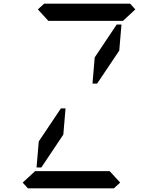

<svg xmlns="http://www.w3.org/2000/svg" viewBox="-20 -1020 856 1040"><path d="M612 -887H638L626 -746L506 -567H481L493 -709ZM323 -291 204 -113H178L190 -254L310 -433H335ZM185 -969 219 -1000H685L713 -969L646 -907H626H490H398H262H242ZM631 -31 597 0H131L103 -31L170 -93H190H326H418H554H574Z"/></svg>

Font: DSEG14 Classic
Style: Italic
Weight: 400
Italic angle: -5°
Designer: Keshikan(Twitter:@keshinomi_88pro)
Version: Version 0.46